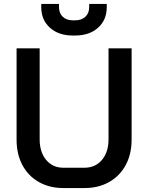

<svg xmlns="http://www.w3.org/2000/svg" viewBox="-20 -945 751 973"><path d="M64 -237V-700H181V-239Q181 -174 214 -134.5Q247 -95 301 -95H408Q463 -95 496.5 -134.5Q530 -174 530 -239V-700H647V-237Q647 -164 617 -108.5Q587 -53 533 -22.5Q479 8 408 8H301Q231 8 177 -22.5Q123 -53 93.5 -108.5Q64 -164 64 -237ZM189 -909V-925H279V-909Q279 -878 298 -860Q317 -842 349 -842H361Q393 -842 412.5 -860Q432 -878 432 -909V-925H521V-909Q521 -844 477 -804.5Q433 -765 361 -765H349Q277 -765 233 -804.5Q189 -844 189 -909Z"/></svg>

Font: Bai Jamjuree SemiBold
Style: Regular
Weight: 600
Version: Version 1.000; ttfautohint (v1.6)